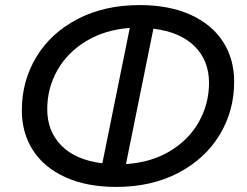

<svg xmlns="http://www.w3.org/2000/svg" viewBox="-20 -728 973 756"><path d="M902 -406Q902 -291 844.5 -196.5Q787 -102 681.5 -47Q576 8 438 8Q322 8 238 -30Q154 -68 110 -136Q66 -204 66 -294Q66 -409 123 -503.5Q180 -598 285.5 -653Q391 -708 530 -708Q646 -708 730 -670Q814 -632 858 -564Q902 -496 902 -406ZM383 -85 491 -618Q394 -611 320 -566.5Q246 -522 206 -451.5Q166 -381 166 -298Q166 -211 222 -154.5Q278 -98 383 -85ZM803 -402Q803 -489 746.5 -545.5Q690 -602 584 -615L476 -82Q574 -88 648.5 -132.5Q723 -177 763 -248Q803 -319 803 -402Z"/></svg>

Font: Montserrat Alternates Medium
Style: Italic
Weight: 500
Italic angle: -11.3°
Designer: Julieta Ulanovsky
Foundry: Julieta Ulanovsky
Version: Version 7.200